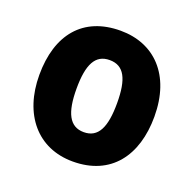

<svg xmlns="http://www.w3.org/2000/svg" viewBox="-105 -733 791 784"><g transform="rotate(20 290.0 -340.5)"><path d="M540 -342C540 -524 437 -625 291 -625C128 -625 40 -517 40 -342C40 -171 135 -56 289 -56C454 -56 540 -172 540 -342ZM202 -341C202 -447 228 -497 290 -497C353 -497 378 -446 378 -342C378 -237 353 -184 290 -184C228 -184 202 -237 202 -341Z"/></g></svg>

Font: Noto Sans Malayalam UI SemiCondensed ExtraBold
Style: Regular
Weight: 800
Width: 4
Designer: Jelle Bosma - Monotype Design Team
Foundry: Monotype Imaging Inc.
Version: Version 2.104